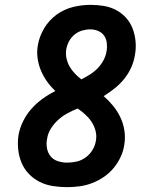

<svg xmlns="http://www.w3.org/2000/svg" viewBox="-20 -763 640 791"><path d="M256 8Q227 8 198 3.5Q169 -1 144 -13.5Q119 -26 99.5 -46Q80 -66 69 -92Q58 -118 55 -147.5Q52 -177 56 -205Q61 -234 74.5 -262Q88 -290 108.5 -313.5Q129 -337 154.5 -355.5Q180 -374 208 -388Q189 -406 174 -427Q159 -448 149 -471.5Q139 -495 135 -522Q131 -549 136 -577Q142 -613 162 -646.5Q182 -680 213 -702.5Q244 -725 280.5 -734Q317 -743 353 -743Q381 -743 408 -738.5Q435 -734 458.5 -721.5Q482 -709 499.5 -689.5Q517 -670 526.5 -645Q536 -620 538.5 -592Q541 -564 536 -537Q532 -511 521 -486Q510 -461 492.5 -439Q475 -417 453 -399.5Q431 -382 407 -367Q428 -349 446 -327Q464 -305 476 -279.5Q488 -254 492.5 -225Q497 -196 492 -166Q488 -140 476.5 -115.5Q465 -91 447.5 -70Q430 -49 407 -33.5Q384 -18 359 -8.5Q334 1 308 4.5Q282 8 256 8ZM315 -436Q333 -445 350.5 -456Q368 -467 382.5 -482Q397 -497 406.5 -515Q416 -533 419 -552Q422 -568 420 -585.5Q418 -603 409 -616Q400 -629 384.5 -635.5Q369 -642 352 -642Q335 -642 318 -637Q301 -632 287 -620.5Q273 -609 264.5 -593Q256 -577 253 -560Q250 -541 254 -522.5Q258 -504 267 -488.5Q276 -473 288.5 -460Q301 -447 315 -436ZM256 -93Q276 -93 296 -97.5Q316 -102 333 -114.5Q350 -127 361 -145Q372 -163 375 -183Q379 -204 373.5 -224.5Q368 -245 357 -261.5Q346 -278 331 -291.5Q316 -305 300 -316Q278 -307 257.5 -296Q237 -285 219.5 -269Q202 -253 189.5 -233Q177 -213 174 -191Q170 -172 173.5 -152.5Q177 -133 188.5 -119Q200 -105 218.5 -99Q237 -93 256 -93Z"/></svg>

Font: Iosevka Etoile Oblique
Style: Bold
Weight: 700
Italic angle: -9°
Designer: Belleve Invis
Foundry: Belleve Invis
Version: Version 15.5.2; ttfautohint (v1.8.4)